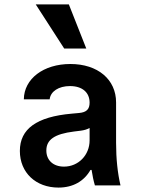

<svg xmlns="http://www.w3.org/2000/svg" viewBox="-20 -840 640 870"><path d="M386 -375C386 -345 372 -331 338 -328L305 -325C146 -311 70 -256 70 -156C70 -58 142 10 245 10C311 10 361 -19 390 -70H395C399 -44 404 -20 410 0H526C513 -55 506 -120 506 -193V-376C506 -480 423 -550 299 -550C177 -550 89 -483 88 -390H205C209 -426 246 -450 297 -450C353 -450 386 -421 386 -375ZM270 -85C221 -85 190 -114 190 -158C190 -207 227 -233 315 -244L347 -248C362 -250 375 -254 386 -260V-204C386 -137 335 -85 270 -85ZM371 -620 292 -820H142L271 -620Z"/></svg>

Font: CommitMono
Style: Bold
Weight: 700
Monospace: yes
Designer: Eigil Nikolajsen
Foundry: Eigil Nikolajsen
Version: Version 1.143